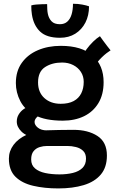

<svg xmlns="http://www.w3.org/2000/svg" viewBox="-20 -778 656 1047"><path d="M322.5 -120Q227 -120 171 -149.8Q115 -179.5 90.8 -226.5Q66.5 -273.5 66.5 -325Q66.5 -390 98.8 -435.2Q131 -480.5 186.5 -504.2Q242 -528 311.5 -528Q426.5 -528 485.8 -474.5Q545 -421 545 -330Q545 -262.5 516.5 -215.5Q488 -168.5 438 -144.2Q388 -120 322.5 -120ZM298 249.5Q222.5 249.5 161.2 235.2Q100 221 64.2 185.8Q28.5 150.5 28.5 87Q28.5 46 53.8 12Q79 -22 125.5 -43.2Q172 -64.5 236 -67.5Q267 -68.5 303.2 -69.2Q339.5 -70 380.5 -70Q460 -70 511.5 -36.5Q563 -3 563 70Q563 134.5 529.5 174Q496 213.5 436.2 231.5Q376.5 249.5 298 249.5ZM304.5 173Q344.5 173 377.2 165Q410 157 429.5 138Q449 119 449 87Q449 59.5 433.2 44.5Q417.5 29.5 394 23.8Q370.5 18 347.5 18Q330.5 18 308.8 18Q287 18 267.2 18Q247.5 18 236.5 18Q216 18 196 24.2Q176 30.5 163 46.5Q150 62.5 150 91.5Q150 122.5 170.8 140.2Q191.5 158 226.5 165.5Q261.5 173 304.5 173ZM184.5 -23Q124 -34 97.8 -59.8Q71.5 -85.5 71.5 -115Q71.5 -136.5 81.8 -153.5Q92 -170.5 107.5 -181.8Q123 -193 139.5 -196.5L212 -156Q189.5 -148.5 179 -136.8Q168.5 -125 168.5 -113Q168.5 -96 186.8 -81.5Q205 -67 236 -67ZM311 -212Q354 -212 381.8 -227Q409.5 -242 423 -269Q436.5 -296 436.5 -331.5Q436.5 -362 421.2 -385.8Q406 -409.5 379.2 -423.2Q352.5 -437 318.5 -437Q264 -437 225.8 -412.2Q187.5 -387.5 187.5 -328.5Q187.5 -274.5 222 -243.2Q256.5 -212 311 -212ZM495.5 -413.5 429 -469Q436.5 -488.5 452.5 -510.2Q468.5 -532 488 -551Q507.5 -570 525 -580.5Q530.5 -572.5 541.5 -557.5Q552.5 -542.5 564 -527.5Q575.5 -512.5 583 -503.5Q574 -498 561 -488Q548 -478 534.8 -465Q521.5 -452 510.8 -438.5Q500 -425 495.5 -413.5ZM465.5 -743.5Q465.5 -693.5 445.8 -655Q426 -616.5 390.5 -594.2Q355 -572 307 -572Q234 -572 198.5 -606Q163 -640 154 -698.5Q150.5 -720 150.5 -748.5Q161.5 -752 177 -753.2Q192.5 -754.5 208.8 -755Q225 -755.5 237 -755.5Q237 -741 237.8 -727.2Q238.5 -713.5 241 -702Q246 -678 261 -662Q276 -646 306.5 -646Q331.5 -646 347.2 -660.2Q363 -674.5 370.5 -699.8Q378 -725 378 -757.5Q405 -757.5 428.8 -753Q452.5 -748.5 465.5 -743.5Z"/></svg>

Font: Grandstander Thin Medium
Style: Regular
Weight: 500
Version: Version 1.200